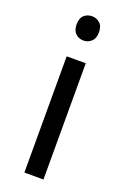

<svg xmlns="http://www.w3.org/2000/svg" viewBox="-144 -785 546 832"><g transform="rotate(20 129.0 -368.5)"><path d="M173 -536V0H85V-536ZM130 -737Q150 -737 165.5 -723.5Q181 -710 181 -681Q181 -653 165.5 -639Q150 -625 130 -625Q108 -625 93 -639Q78 -653 78 -681Q78 -710 93 -723.5Q108 -737 130 -737Z"/></g></svg>

Font: lbangla05
Style: Book
Weight: 400
Designer: Jelle Bosma - Monotype Design Team
Foundry: Monotype Imaging Inc.
Version: Version 2.003